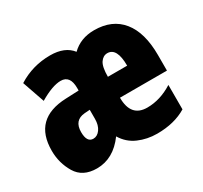

<svg xmlns="http://www.w3.org/2000/svg" viewBox="-123 -729 956 906"><g transform="rotate(-30 355.0 -276.5)"><path d="M358 -515Q321 -563 241 -563Q145 -563 66 -513L108 -392Q179 -434 224 -434Q275 -434 275 -366V-352L204 -349Q23 -342 23 -169Q23 -102 56.5 -46Q90 10 167 10Q257 10 320 -76Q347 -31 394 -10.5Q441 10 495 10Q589 10 655 -30V-163Q587 -120 516 -120Q427 -120 427 -225H683V-310Q683 -432 630.5 -497Q578 -562 480 -562Q406 -562 358 -515ZM532 -339H427Q427 -393 442 -415Q457 -437 480 -437Q532 -437 532 -339ZM275 -198Q275 -163 259.5 -141.5Q244 -120 222 -120Q187 -120 187 -176Q187 -240 246 -245L275 -247Z"/></g></svg>

Font: Noto Sans Display Condensed Black
Style: Regular
Weight: 900
Width: 3
Designer: Monotype Design team
Foundry: Monotype Imaging Inc.
Version: 1.000